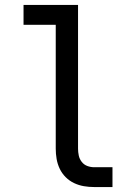

<svg xmlns="http://www.w3.org/2000/svg" viewBox="-20 -755 540 775"><path d="M360 0Q339 0 318.5 -3.5Q298 -7 279 -16Q260 -25 245 -40Q230 -55 221 -74Q212 -93 208.5 -113.5Q205 -134 205 -155V-655H75V-735H295V-155Q295 -141 298 -127Q301 -113 310 -101.5Q319 -90 332.5 -85Q346 -80 360 -80H434V0Z"/></svg>

Font: Iosevka SS04 Medium
Style: Regular
Weight: 500
Monospace: yes
Designer: Belleve Invis
Foundry: Belleve Invis
Version: Version 19.0.0; ttfautohint (v1.8.4)